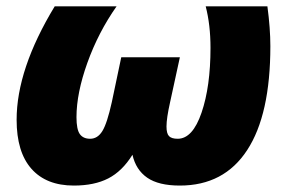

<svg xmlns="http://www.w3.org/2000/svg" viewBox="-20 -573 901 603"><path d="M396 -86.9Q363.8 -35.2 320.1 -12.7Q276.4 9.8 211.9 9.8Q125.5 9.8 78.9 -42.7Q32.2 -95.2 32.2 -196.8Q32.2 -356 151.9 -553.2H346.2Q288.6 -471.2 254.4 -375.7Q220.2 -280.3 220.2 -205.1Q220.2 -166.5 230.7 -151.9Q241.2 -137.2 263.2 -137.2Q286.6 -137.2 301.5 -161.4Q316.4 -185.5 331.1 -252L360.8 -393.1H544.9L514.2 -252Q502.9 -201.7 502.9 -175.8Q502.9 -153.3 511 -145.3Q519 -137.2 538.1 -137.2Q585 -137.2 613 -219.2Q641.1 -301.3 641.1 -422.9Q641.1 -494.6 626 -553.2H819.8Q829.1 -483.9 829.1 -428.2Q829.1 -212.9 756.3 -101.6Q683.6 9.8 544.9 9.8Q478 9.8 442.4 -14.9Q406.7 -39.6 396 -86.9Z"/></svg>

Font: Open Sans Extrabold
Style: Italic
Weight: 800
Italic angle: -12°
Foundry: Ascender Corporation
Version: Version 1.10